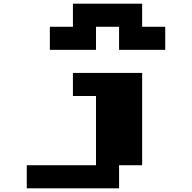

<svg xmlns="http://www.w3.org/2000/svg" viewBox="-20 -1020 1040 1040"><path d="M375 -562.5V-625H562.5H750V-375V-125H687.5H625V-62.5V0H375H125V-62.5V-125H312.5H500V-312.5V-500H437.5H375ZM375 -937.5V-1000H562.5H750V-937.5V-875H812.5H875V-812.5V-750H750H625V-812.5V-875H562.5H500V-812.5V-750H375H250V-812.5V-875H312.5H375Z"/></svg>

Font: Press Start 2P
Style: Regular
Weight: 500
Monospace: yes
Version: Version 2.14